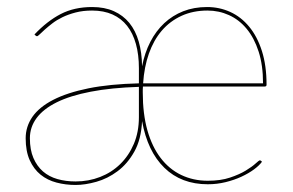

<svg xmlns="http://www.w3.org/2000/svg" viewBox="-20 -518 834 546"><path d="M728 -281Q728 -332.5 715.5 -371.2Q703 -410 681.5 -436Q660 -462 631.2 -475Q602.5 -488 570 -488Q529 -488 496.2 -473Q463.5 -458 440.2 -431Q417 -404 403.5 -365.8Q390 -327.5 387 -281ZM375 -271Q296 -268.5 237.8 -257.2Q179.5 -246 141.2 -227Q103 -208 84 -182.2Q65 -156.5 65 -125Q65 -92 75 -68.8Q85 -45.5 102.2 -30.5Q119.5 -15.5 143.2 -8.8Q167 -2 195 -2Q232 -2 264.8 -14.8Q297.5 -27.5 322 -51.5Q346.5 -75.5 360.8 -109.2Q375 -143 375 -185ZM78 -420Q114 -458 152.5 -478Q191 -498 242 -498Q277.5 -498 303.8 -486.2Q330 -474.5 347.8 -452.8Q365.5 -431 374.5 -399.8Q383.5 -368.5 384 -329.5Q391.5 -368 407.5 -399Q423.5 -430 447 -452Q470.5 -474 501 -486Q531.5 -498 569 -498Q604 -498 634.8 -484Q665.5 -470 688.5 -442.2Q711.5 -414.5 724.8 -373Q738 -331.5 738 -277Q738 -272 733 -272H386.5Q386 -268 386 -263.5Q386 -259 386 -255Q386 -194 399.2 -147.2Q412.5 -100.5 436.8 -68.8Q461 -37 495.2 -20.5Q529.5 -4 571 -4Q607.5 -4 634.2 -13Q661 -22 679 -33Q697 -44 706.8 -53Q716.5 -62 719 -62Q721 -62 723 -60L725 -58Q717.5 -47.5 702.2 -36.2Q687 -25 666.5 -15.5Q646 -6 621.5 0Q597 6 571 6Q495.5 6 447.5 -40.8Q399.5 -87.5 384 -173.5Q381.5 -121.5 362 -86.8Q342.5 -52 314.2 -31Q286 -10 254 -1Q222 8 195 8Q166.5 8 140.8 1.2Q115 -5.5 95.5 -21.2Q76 -37 64.5 -62.5Q53 -88 53 -125Q53 -158 72.2 -185.8Q91.5 -213.5 131.2 -234Q171 -254.5 231.5 -266.8Q292 -279 375 -281V-324Q375 -362.5 366.5 -393Q358 -423.5 341.5 -444.5Q325 -465.5 300 -476.8Q275 -488 242 -488Q216 -488 195 -482.5Q174 -477 157.5 -469Q141 -461 128.8 -451.5Q116.5 -442 107.5 -434Q98.5 -426 93 -420.5Q87.5 -415 85 -415Q83 -415 80 -418Z"/></svg>

Font: Lato 2
Style: Regular
Weight: 100
Designer: Lukasz Dziedzic with Adam Twardoch and Botio Nikoltchev
Foundry: tyPoland Lukasz Dziedzic
Version: Version 2.015; 2015-08-06; http://www.latofonts.com/